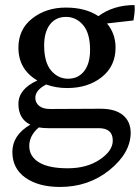

<svg xmlns="http://www.w3.org/2000/svg" viewBox="-20 -547 554 761"><path d="M337 -349Q337 -415 309.5 -447.5Q282 -480 241.5 -480Q201 -480 178 -450Q155 -420 155 -367Q155 -300 182.5 -267.5Q210 -235 250 -235Q290 -235 313.5 -265Q337 -295 337 -349ZM371 -39H171Q150 -39 134 -42Q96 -10 96 31.5Q96 73 134.5 96.5Q173 120 248.5 120Q324 120 375.5 85.5Q427 51 427 10Q427 -39 371 -39ZM379 -116Q437 -116 467.5 -90.5Q498 -65 498 -20Q497 60 414 127Q331 194 218 194Q133 194 81 157.5Q29 121 29 55Q29 -11 100 -53Q53 -76 53 -135Q53 -194 128 -228Q53 -272 53 -358Q53 -431 108 -474Q163 -517 241 -517Q319 -517 370 -483Q430 -527 513 -527Q514 -522 514 -509Q514 -496 509 -466L404 -454Q438 -414 438 -358Q438 -285 383.5 -241.5Q329 -198 246 -198Q202 -198 163 -212Q120 -190 120 -159Q120 -140 135 -127.5Q150 -115 179 -115L374 -116Q376 -116 379 -116Z"/></svg>

Font: Halant Medium
Style: Regular
Weight: 500
Designer: Hitesh Malaviya (Devanagari), Satya Rajpurohit (Latin)
Foundry: Indian Type Foundry
Version: Version 1.101;PS 1.0;hotconv 1.0.78;makeotf.lib2.5.61930; tt